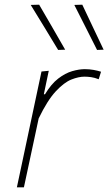

<svg xmlns="http://www.w3.org/2000/svg" viewBox="-20 -799 462 819"><path d="M52 0Q64 -56.5 75 -108Q86 -159.5 99 -221L109.5 -270.5Q129 -364 157 -494L188 -497L167 -397H172Q198.5 -441 228.5 -464Q258.5 -487 288 -495.5Q317.5 -504 342 -504Q361 -504 379.2 -500.8Q397.5 -497.5 411 -493L401 -461Q383 -468 368.2 -470Q353.5 -472 340 -472Q315.5 -472 284.5 -459.8Q253.5 -447.5 218 -409.5Q182.5 -371.5 145 -294L129.5 -221.5Q116.5 -160.5 105.2 -108.2Q94 -56 82 0ZM228 -586Q199 -634 169.8 -682Q140.5 -730 111 -778L147 -779Q174.5 -732 202.5 -683.5Q230.5 -635 258 -587ZM394 -586Q369.5 -635 345 -683.2Q320.5 -731.5 297 -778L331 -779Q353.5 -732 376.2 -683.5Q399 -635 422 -587Z"/></svg>

Font: Commissioner Thin
Style: Italic
Weight: 100
Italic angle: -12°
Designer: Kostas Bartsokas
Foundry: Kostas Bartsokas
Version: Version 1.000; ttfautohint (v1.8.3)